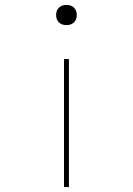

<svg xmlns="http://www.w3.org/2000/svg" viewBox="-20 -550 540 780"><path d="M240 -310H260V210H240ZM250 -530Q269 -530 280.5 -519Q292 -508 292 -489Q292 -470 280.5 -459Q269 -448 250 -448Q231 -448 219.5 -459Q208 -470 208 -489Q208 -508 219.5 -519Q231 -530 250 -530Z"/></svg>

Font: M PLUS Code Latin Thin
Style: Regular
Weight: 250
Designer: Coji Morishita
Foundry: UNDERFOREST DESIGN
Version: Version 1.002; ttfautohint (v1.8.3)